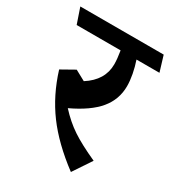

<svg xmlns="http://www.w3.org/2000/svg" viewBox="-180 -673 741 813"><g transform="rotate(30 190.5 -266.5)"><path d="M350.1 -42 290.5 47.4Q186 -30.8 124.8 -113.5Q63.5 -196.3 30.3 -303.7L95.2 -340.3L145.5 -313Q221.7 -361.8 221.7 -439Q221.7 -465.8 215.3 -503.9H0.5L-25.4 -579.6H382.3L405.3 -503.9H293Q303.2 -474.1 309.1 -442.9Q314.9 -411.6 314.9 -386.2Q314.9 -321.3 273.7 -271.5Q232.4 -221.7 144 -180.2Q184.1 -136.2 228.8 -106.4Q273.4 -76.7 350.1 -42Z"/></g></svg>

Font: Vesper Libre Medium
Style: Regular
Weight: 500
Designer: Robert Keller & Kimya Gandhi
Foundry: Mota Italic
Version: Version 1.058